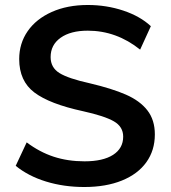

<svg xmlns="http://www.w3.org/2000/svg" viewBox="-20 -741 684 770"><path d="M43 -76 87 -170Q139 -131 195.5 -112.5Q252 -94 319 -94Q393 -94 433.5 -120Q474 -146 474 -193Q474 -233 436.5 -254.5Q399 -276 313 -295Q179 -324 118 -370Q57 -416 57 -504Q57 -567 91 -616Q125 -665 187.5 -693Q250 -721 332 -721Q407 -721 474.5 -698.5Q542 -676 585 -636L542 -542Q447 -618 332 -618Q263 -618 223 -589.5Q183 -561 183 -512Q183 -470 218.5 -448Q254 -426 340 -407Q429 -386 485 -361.5Q541 -337 571 -298.5Q601 -260 601 -202Q601 -138 567 -90.5Q533 -43 469 -17Q405 9 318 9Q236 9 164.5 -13Q93 -35 43 -76Z"/></svg>

Font: Muli-Bold
Style: Bold
Weight: 700
Version: Version 2.000